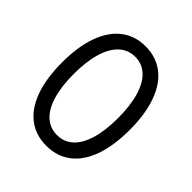

<svg xmlns="http://www.w3.org/2000/svg" viewBox="-198 -850 992 992"><g transform="rotate(45 298.0 -353.5)"><path d="M50.8 -353.5Q50.8 -467.3 80.1 -549.1Q109.4 -630.9 165 -673.8Q220.7 -716.8 297.9 -716.8Q375 -716.8 430.7 -673.8Q486.3 -630.9 515.6 -549.1Q544.9 -467.3 544.9 -353.5Q544.9 -238.3 515.9 -156.7Q486.8 -75.2 431.2 -32.7Q375.5 9.8 297.9 9.8Q219.7 9.8 164.3 -32.7Q108.9 -75.2 79.8 -156.7Q50.8 -238.3 50.8 -353.5ZM459 -353.5Q459 -444.3 439.9 -508.8Q420.9 -573.2 384.8 -606.9Q348.6 -640.6 297.9 -640.6Q247.1 -640.6 210.7 -606.9Q174.3 -573.2 155 -508.8Q135.7 -444.3 135.7 -353.5Q135.7 -262.7 154.8 -198.7Q173.8 -134.8 210.2 -101.6Q246.6 -68.4 297.9 -68.4Q348.6 -68.4 384.8 -101.6Q420.9 -134.8 439.9 -198.7Q459 -262.7 459 -353.5Z"/></g></svg>

Font: Pretendard Std
Style: Regular
Weight: 400
Designer: Base glyphs from Inter by Rasmus Andersson; Hangeul glyphs from Noto Sans CJK(Source Han Sans) by Jang Soo-young and Kan
Foundry: Kil Hyung-jin
Version: Version 1.309